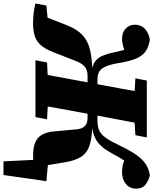

<svg xmlns="http://www.w3.org/2000/svg" viewBox="75 -804 897 1124"><g transform="rotate(90 524.0 -241.5)"><path d="M853 0 850 -80 1022 -64 986 187H906L895 -38L924 0ZM96 14Q67 14 37.5 10.5Q8 7 -18 0L-6 -64L148 -79L51 -36L110 -186Q133 -244 167 -275.5Q201 -307 253 -319.5Q305 -332 380 -333L386 -330Q361 -331 342.5 -338Q324 -345 310.5 -358.5Q297 -372 288 -393Q279 -414 272 -442Q267 -467 262.5 -485Q258 -503 254 -517.5Q250 -532 246 -544L302 -541Q291 -535 272 -527Q253 -519 231 -513Q209 -507 188 -507Q152 -507 129.5 -527.5Q107 -548 106 -580Q106 -618 130 -640.5Q154 -663 194 -670Q236 -663 262 -645Q288 -627 304 -590Q320 -553 330 -491Q336 -452 344.5 -427Q353 -402 364.5 -388Q376 -374 391 -368.5Q406 -363 426 -363H543L533 -305H405Q387 -305 373.5 -300.5Q360 -296 350 -287Q340 -278 332 -264.5Q324 -251 317 -233L267 -104Q248 -56 225 -30.5Q202 -5 171 4.5Q140 14 96 14ZM314 0 327 -68 463 -75H527L660 -68L647 0ZM387 0 453 -355Q467 -429 480.5 -503.5Q494 -578 507 -652H693L626 -298Q612 -223 598.5 -148.5Q585 -74 572 0ZM557 -577 420 -585 433 -652H766L753 -585L621 -577ZM871 14Q828 14 798 2.5Q768 -9 751 -37Q734 -65 730 -116L719 -237Q717 -262 709 -276.5Q701 -291 686.5 -298Q672 -305 652 -305H537L549 -363H669Q694 -363 712.5 -368.5Q731 -374 746.5 -387.5Q762 -401 776.5 -424Q791 -447 808 -483Q837 -543 861.5 -581Q886 -619 915 -640.5Q944 -662 987 -670Q1018 -663 1042 -644.5Q1066 -626 1066 -589Q1066 -552 1038.5 -529.5Q1011 -507 970 -507Q931 -507 903 -519.5Q875 -532 863 -541L917 -544Q908 -530 899.5 -517Q891 -504 881 -487Q871 -470 857 -444Q842 -416 825.5 -395.5Q809 -375 789 -361Q769 -347 744 -339.5Q719 -332 687 -330L689 -333Q765 -332 810.5 -317.5Q856 -303 879 -268Q902 -233 912 -170L934 -36L821 -79L996 -64L984 0Q960 6 932 10Q904 14 871 14Z"/></g></svg>

Font: Source Serif 4 Black
Style: Italic
Weight: 900
Italic angle: -12°
Designer: Frank Grießhammer
Foundry: Adobe Systems Incorporated
Version: Version 4.004;hotconv 1.0.116;makeotfexe 2.5.65601